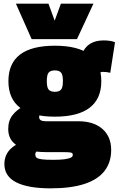

<svg xmlns="http://www.w3.org/2000/svg" viewBox="-20 -810 649 1050"><path d="M257 220Q133 220 68.5 187Q4 154 4 87Q4 60 14 38Q24 16 43.5 -1Q63 -18 91 -29L191 10Q185 14 181 17.5Q177 21 175 25Q173 29 173 35Q173 47 181 53Q189 59 210.5 61.5Q232 64 272 64Q308 64 331.5 61Q355 58 366.5 52.5Q378 47 378 38Q378 31 375.5 28Q373 25 362.5 23.5Q352 22 329 22H236Q173 22 125.5 9Q78 -4 51.5 -32Q25 -60 25 -105Q25 -151 49.5 -181.5Q74 -212 112 -231L218 -207Q205 -198 199.5 -190Q194 -182 194 -170Q194 -158 203 -152.5Q212 -147 230 -147H407Q492 -147 540 -105Q588 -63 588 10Q588 78 551.5 125Q515 172 441.5 196Q368 220 257 220ZM280 -172Q153 -172 89.5 -221Q26 -270 26 -366Q26 -463 89.5 -511.5Q153 -560 280 -560Q407 -560 470.5 -511.5Q534 -463 534 -366Q534 -270 470.5 -221Q407 -172 280 -172ZM280 -308Q303 -308 313.5 -319.5Q324 -331 324 -366Q324 -402 313.5 -413.5Q303 -425 280 -425Q257 -425 246.5 -413.5Q236 -402 236 -366Q236 -331 246.5 -319.5Q257 -308 280 -308ZM508 -396 426 -509Q441 -550 471 -569.5Q501 -589 547 -589Q565 -589 581 -586.5Q597 -584 609 -579L583 -412Q574 -414 564 -415.5Q554 -417 543 -417Q533 -417 524 -412Q515 -407 508 -396ZM491 -790 401 -596H153L67 -790H245L279 -697L313 -790Z"/></svg>

Font: Georama ExtraCondensed Thin Black
Style: Regular
Weight: 900
Version: Version 1.001